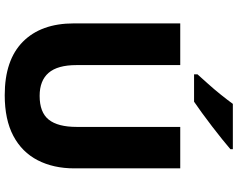

<svg xmlns="http://www.w3.org/2000/svg" viewBox="-114 -856 981 792"><g transform="rotate(90 376.0 -460.5)"><path d="M675 -277Q675 -191 641.5 -126Q608 -61 541 -25.5Q474 10 373 10Q228 10 152.5 -65Q77 -140 77 -275V-714H249V-286Q249 -208 281 -171Q313 -134 376 -134Q444 -134 474 -171.5Q504 -209 504 -287V-714H675ZM596 -921Q580 -907 555 -887Q530 -867 501.5 -845Q473 -823 446 -803.5Q419 -784 400 -771H287V-785Q303 -803 326 -828.5Q349 -854 371 -881.5Q393 -909 409 -931H596Z"/></g></svg>

Font: Noto Sans Lao Looped ExtraBold
Style: Regular
Weight: 800
Designer: Mark Frömberg, Ben Mitchell
Foundry: The Fontpad Ltd
Version: Version 1.002; ttfautohint (v1.8.4.7-5d5b)